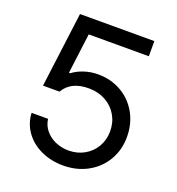

<svg xmlns="http://www.w3.org/2000/svg" viewBox="-130 -813 857 929"><g transform="rotate(20 298.5 -348.5)"><path d="M67.4 -177.7H152.3Q155.8 -146.5 175.8 -121.3Q195.8 -96.2 227.5 -81.8Q259.3 -67.4 296.9 -67.4Q341.8 -67.4 377.9 -87.9Q414.1 -108.4 434.6 -144Q455.1 -179.7 455.1 -223.6Q455.1 -269 433.8 -305.4Q412.6 -341.8 375.2 -362.5Q337.9 -383.3 291 -383.8Q196.8 -385.3 159.2 -320.3H74.2L124 -707H506.8V-628.9H197.3L170.9 -421.9H177.7Q201.7 -440.4 235.8 -451.7Q270 -462.9 306.6 -462.9Q373 -462.9 426.5 -432.4Q480 -401.9 510.5 -347.7Q541 -293.5 541 -225.6Q541 -158.2 509.3 -104.5Q477.5 -50.8 421.9 -20.5Q366.2 9.8 296.9 9.8Q233.9 9.8 182.4 -14.4Q130.9 -38.6 100.3 -81.3Q69.8 -124 67.4 -177.7Z"/></g></svg>

Font: Pretendard
Style: Regular
Weight: 400
Designer: Base glyphs from Inter by Rasmus Andersson; Hangeul glyphs from Noto Sans CJK(Source Han Sans) by Jang Soo-young and Kan
Foundry: Kil Hyung-jin
Version: Version 1.309